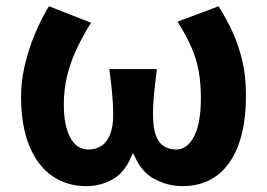

<svg xmlns="http://www.w3.org/2000/svg" viewBox="-20 -594 873 627"><path d="M261.2 13.8Q197.9 13.8 149.9 -19.7Q101.9 -53.3 75.3 -118.7Q48.8 -184.1 48.8 -279.6Q48.8 -329.2 61 -381Q73.2 -432.9 93.8 -482.5Q114.4 -532.1 139.9 -573.5L277.3 -519.8Q249 -474.4 229.1 -431.5Q209.2 -388.7 198.8 -344.6Q188.4 -300.6 188.4 -251.4Q188.4 -185.1 209.1 -145.4Q229.9 -105.8 268.7 -105.8Q293.5 -105.8 311.5 -117.9Q329.4 -129.9 339.5 -154.9Q349.6 -180 349.6 -219.1Q349.6 -244.6 348 -266.4Q346.4 -288.2 343.9 -312.6Q341.3 -336.9 336.8 -368.4H492.3Q488.7 -336.9 485.8 -312.6Q482.8 -288.2 481.3 -266.4Q479.7 -244.6 479.7 -219.1Q479.7 -176.8 489 -151.8Q498.3 -126.8 515.6 -116.3Q532.8 -105.8 556.2 -105.8Q591.1 -105.8 613.6 -148.2Q636 -190.6 636 -273.8Q636 -322.7 628.9 -361.9Q621.8 -401.1 605 -439.6Q588.2 -478.1 559.9 -523.3L693.8 -573.5Q720.4 -531.7 740.4 -487.4Q760.3 -443.2 771.8 -393.2Q783.2 -343.1 783.2 -283.1Q783.2 -187.8 759 -121.6Q734.8 -55.4 688.4 -20.8Q642 13.8 576.5 13.8Q527.1 13.8 483.2 -10Q439.3 -33.8 416.4 -91.5H412.4Q390.5 -33.8 350.5 -10Q310.4 13.8 261.2 13.8Z"/></svg>

Font: Noto Sans TC Thin
Style: Regular
Weight: 100
Designer: Ryoko NISHIZUKA 西塚涼子 (kana, bopomofo & ideographs); Paul D. Hunt (Latin, Greek & Cyrillic); Sandoll Communications 산돌커뮤니
Foundry: Adobe
Version: Version 2.004-H2;hotconv 1.0.118;makeotfexe 2.5.65603